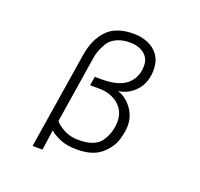

<svg xmlns="http://www.w3.org/2000/svg" viewBox="-152 -970 1303 1251"><g transform="rotate(20 500.0 -344.5)"><path d="M569 -801Q623 -801 669 -781.5Q715 -762 742.5 -722Q770 -682 770 -624Q770 -537 721.5 -481Q673 -425 599 -415Q657 -396 696.5 -343Q736 -290 736 -224Q736 -183 719 -125Q702 -67 644 -16Q586 35 475 35Q405 35 357 14Q309 -7 287 -29L267 112H198L305 -559Q323 -671 385 -736Q447 -801 569 -801ZM425 -450H475Q592 -450 647 -498Q702 -546 702 -626Q702 -680 663 -709.5Q624 -739 566 -739Q475 -739 427 -687Q412 -669 396 -634.5Q380 -600 374 -560L301 -99Q319 -74 364 -50.5Q409 -27 465 -27Q583 -27 623.5 -91Q664 -155 664 -227Q664 -278 638 -314.5Q612 -351 569.5 -369.5Q527 -388 480 -388H415Z"/></g></svg>

Font: LINE Seed JP_TTF Regular
Style: Regular
Weight: 400
Designer: LINE & Fontrix & Fontworks
Version: Version 1.002